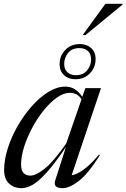

<svg xmlns="http://www.w3.org/2000/svg" viewBox="-20 -972 660 1002"><path d="M268.5 -31.5 324 -204.5Q266 -119 224.2 -72.5Q182.5 -26 151 -8Q119.5 10 92.5 10Q53 10 27.2 -14Q1.5 -38 1.5 -84.5Q1.5 -138 20.5 -197.8Q39.5 -257.5 72.2 -314.5Q105 -371.5 146.2 -418Q187.5 -464.5 232.5 -492.2Q277.5 -520 321 -520Q374.5 -520 409.5 -466.5L425.5 -512H507L354 -57.5Q376.5 -59.5 412.8 -84.2Q449 -109 496.5 -165L501 -161.5Q440 -65 391.2 -27.5Q342.5 10 306.5 10Q255 10 268.5 -31.5ZM90 -113Q90 -81.5 103.5 -68.5Q117 -55.5 138.5 -55.5Q167.5 -55.5 213.2 -91.8Q259 -128 325.5 -223L405.5 -454Q393 -473 377.8 -480.2Q362.5 -487.5 344 -487.5Q312 -487.5 277 -462.8Q242 -438 208.8 -397Q175.5 -356 148.8 -306.2Q122 -256.5 106 -206.2Q90 -156 90 -113ZM397 -742Q433 -742 456 -720.8Q479 -699.5 479 -664Q479 -620.5 449.5 -589.5Q420 -558.5 373 -558.5Q337 -558.5 314 -580Q291 -601.5 291 -637Q291 -680.5 320.5 -711.2Q350 -742 397 -742ZM376 -579.5Q414.5 -579.5 435 -605.2Q455.5 -631 455.5 -662Q455.5 -690.5 438.8 -705.8Q422 -721 394 -721Q355.5 -721 335.2 -695.5Q315 -670 315 -639Q315 -610 331.8 -594.8Q348.5 -579.5 376 -579.5ZM411.5 -789 530 -952H620.5L619.5 -948L426 -789Z"/></svg>

Font: Newsreader 72pt
Style: Italic
Weight: 400
Italic angle: -17°
Designer: Hugues Gentile
Foundry: Production Type
Version: Version 1.003; ttfautohint (v1.8.3)